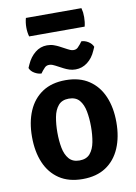

<svg xmlns="http://www.w3.org/2000/svg" viewBox="-96 -928 712 1003"><g transform="rotate(-10 260.5 -426.0)"><path d="M484.5 -248.5Q484.5 -170 459 -110.8Q433.5 -51.5 383.8 -18.8Q334 14 260.5 14Q186.5 14 136.8 -19.2Q87 -52.5 62 -111.5Q37 -170.5 37 -248.5Q37 -326.5 62.2 -385.5Q87.5 -444.5 137.2 -477.5Q187 -510.5 260.5 -510.5Q334.5 -510.5 384.2 -477.2Q434 -444 459.2 -385.2Q484.5 -326.5 484.5 -248.5ZM171.5 -248.5Q171.5 -204.5 178.5 -167.2Q185.5 -130 205 -107.2Q224.5 -84.5 260.5 -84.5Q297.5 -84.5 316.8 -107.2Q336 -130 343 -167.2Q350 -204.5 350 -248.5Q350 -292 343 -329.5Q336 -367 316.8 -389.8Q297.5 -412.5 260.5 -412.5Q224.5 -412.5 205 -389.8Q185.5 -367 178.5 -329.5Q171.5 -292 171.5 -248.5ZM221.5 -594.5Q217 -597 208.5 -600.5Q200 -604 190.5 -604Q176 -604 167 -595Q158 -586 153.5 -580L143.5 -566.5Q125.5 -567 106.8 -578Q88 -589 81.5 -606.5L90 -625.5Q106 -661.5 133.8 -684Q161.5 -706.5 197 -706.5Q216.5 -706.5 232.5 -700.8Q248.5 -695 258 -690L299.5 -668Q304 -665.5 312.5 -661.8Q321 -658 330.5 -658Q344.5 -658 353.5 -667Q362.5 -676 367.5 -682.5L377.5 -696Q395.5 -696 413.8 -684.8Q432 -673.5 439 -656L430.5 -637Q414.5 -599.5 386.2 -578Q358 -556.5 323 -556.5Q305.5 -556.5 290.2 -561.5Q275 -566.5 262.5 -573ZM113.5 -768.5Q107 -791 107 -817Q107 -842.5 113.5 -866.5H408Q411.5 -853 412.8 -843Q414 -833 414 -818Q414 -792 408 -768.5Z"/></g></svg>

Font: Signika SemiBold
Style: Regular
Weight: 600
Designer: Anna Giedry
Foundry: Anna Giedry
Version: Version 2.001